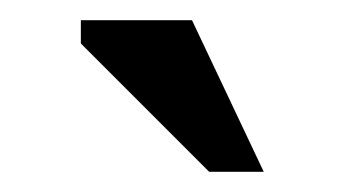

<svg xmlns="http://www.w3.org/2000/svg" viewBox="-20 -740 341 190"><path d="M241 -570H187L60 -697V-720H170Z"/></svg>

Font: PT Sans Caption
Style: Regular
Weight: 400
Designer: A.Korolkova, O.Umpeleva, V.Yefimov
Foundry: ParaType Ltd
Version: Version 2.004W OFL